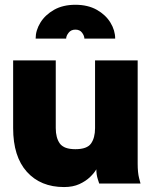

<svg xmlns="http://www.w3.org/2000/svg" viewBox="-20 -757 622 792"><path d="M210 -507.8V-228.5Q210 -188.5 226.8 -165Q243.7 -141.6 291 -141.6Q338.9 -141.6 355.5 -165Q372.1 -188.5 372.1 -228.5V-507.8H547.9V-82Q547.9 -44.9 553.7 -22.5Q559.6 0 559.6 0H389.2Q389.2 0 383.3 -18.3Q377.4 -36.6 377.4 -58.6Q369.1 -43.9 351.6 -26.9Q334 -9.8 307.4 2.4Q280.8 14.6 244.1 14.6Q147.5 14.6 90.8 -48.3Q34.2 -111.3 34.2 -228.5V-507.8ZM291 -737.3Q342.3 -737.3 379.2 -716.6Q416 -695.8 435.5 -663.8Q455.1 -631.8 455.1 -597.7H328.1Q328.1 -608.9 318.8 -621.8Q309.6 -634.8 291 -634.8Q272.9 -634.8 262.9 -621.8Q252.9 -608.9 252.9 -597.7H127Q127 -631.8 146.7 -663.8Q166.5 -695.8 203.1 -716.6Q239.7 -737.3 291 -737.3Z"/></svg>

Font: Giphurs Black
Style: Regular
Weight: 900
Version: Version 0.920; ttfautohint (v1.8.4.7-5d5b)